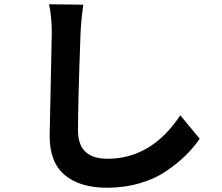

<svg xmlns="http://www.w3.org/2000/svg" viewBox="-20 -815 1040 901"><path d="M213 -177 223 -660Q223 -737 210 -795L371 -793Q361 -725 358 -660Q346 -336 346 -203Q346 -70 484 -70Q691 -70 826 -274L917 -164Q861 -81 763 -14Q710 23 637 44.5Q564 66 483 66Q355 66 284 6.5Q213 -53 213 -177Z"/></svg>

Font: Swei Fan Sans CJK TC
Style: Bold
Weight: 700
Version: Version 2.130